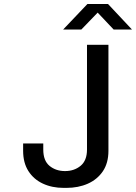

<svg xmlns="http://www.w3.org/2000/svg" viewBox="-20 -904 662 934"><path d="M289.8 10Q233.2 10 188.6 -10.8Q144 -31.5 118.2 -71.8Q92.5 -112 92.5 -170.5V-206H190.5V-176.5Q190.5 -122 221.2 -96.9Q252 -71.8 296.5 -71.8Q341 -71.8 372.1 -97.4Q403.2 -123 403.2 -176.5V-686H507.5V-170.5Q507.5 -111 480.4 -70.9Q453.2 -30.8 407.1 -10.4Q361 10 302.8 10ZM287 -760.2 405.2 -884.5H505.5L622.2 -760.2H533L439.5 -859.2H471.2L375.5 -760.2Z"/></svg>

Font: Chivo Mono Medium
Style: Regular
Weight: 500
Monospace: yes
Designer: Hector Gatti
Foundry: Omnibus-Type
Version: Version 1.008